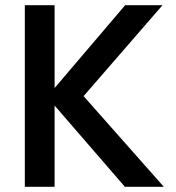

<svg xmlns="http://www.w3.org/2000/svg" viewBox="-20 -715 673 735"><path d="M458 0 189 -311V0H75V-695H189V-378L459 -695H602L300 -347L607 0Z"/></svg>

Font: Poppins Cyr Med
Style: Regular
Weight: 500
Designer: Ninad Kale (Devanagari), Jonny Pinhorn (Latin)
Foundry: Indian Type Foundry
Version: 4.004